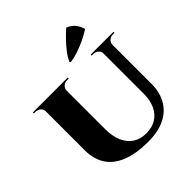

<svg xmlns="http://www.w3.org/2000/svg" viewBox="-247 -1139 1339 1339"><g transform="rotate(-45 422.5 -470.0)"><path d="M304 -700V-260Q304 -190 326 -140Q348 -90 388.5 -63.5Q429 -37 486 -37Q544 -37 584.5 -62Q625 -87 647 -134Q669 -181 669 -247V-700H756V-257Q756 -173 721 -112Q686 -51 619 -18.5Q552 14 456 14Q334 14 254.5 -18.5Q175 -51 137 -111.5Q99 -172 99 -256V-700ZM102 -700V-640H99Q99 -662 83.5 -676Q68 -690 46 -690Q46 -690 38 -690Q30 -690 30 -690V-700ZM373 -700V-690Q373 -690 365 -690Q357 -690 357 -690Q335 -690 319.5 -676Q304 -662 304 -640H302V-700ZM672 -700V-640H669Q669 -662 653.5 -676Q638 -690 616 -690Q616 -690 608 -690Q600 -690 600 -690V-700ZM825 -700V-690Q825 -690 817 -690Q809 -690 809 -690Q787 -690 771.5 -676Q756 -662 756 -640H754V-700ZM459 -768Q473 -801 501 -837Q529 -873 560 -904Q591 -935 613 -954Q650 -938 669.5 -913.5Q689 -889 699 -854Q667 -833 626.5 -813.5Q586 -794 544.5 -780Q503 -766 466 -761Z"/></g></svg>

Font: Cinzel Black
Style: Regular
Weight: 900
Designer: Natanael Gama
Version: Version 2.000